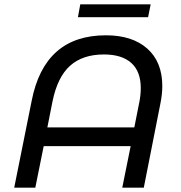

<svg xmlns="http://www.w3.org/2000/svg" viewBox="-20 -872 840 892"><path d="M734 -472Q734 -434 725 -390L648 0H548L587 -193H183L144 0H46L127 -403Q186 -708 472 -708Q595 -708 664.5 -646Q734 -584 734 -472ZM604 -280 627 -396Q634 -430 634 -463Q634 -540 590 -579.5Q546 -619 463 -619Q364 -619 305.5 -566.5Q247 -514 224 -401L200 -280ZM353 -852H680L668 -792H342Z"/></svg>

Font: Montserrat Alternates Medium
Style: Italic
Weight: 500
Italic angle: -11.3°
Designer: Julieta Ulanovsky
Foundry: Julieta Ulanovsky
Version: Version 7.200